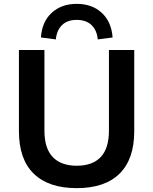

<svg xmlns="http://www.w3.org/2000/svg" viewBox="-20 -964 793 994"><path d="M377 10Q232 10 155 -64.5Q78 -139 78 -285V-705H210V-288Q210 -196 253 -151Q296 -106 377 -106Q459 -106 501.5 -151Q544 -196 544 -288V-705H675V-285Q675 -140 599 -65Q523 10 377 10ZM269 -760 192 -770Q197 -851 247.5 -897.5Q298 -944 377 -944Q457 -944 507 -897.5Q557 -851 563 -770L486 -760Q482 -807 454 -834Q426 -861 377 -861Q329 -861 301.5 -834.5Q274 -808 269 -760Z"/></svg>

Font: Nunito Sans 10pt
Style: Bold
Weight: 700
Designer: Vernon Adams
Foundry: Vernon Adams
Version: Version 3.101;gftools[0.9.27]